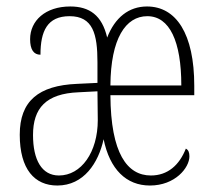

<svg xmlns="http://www.w3.org/2000/svg" viewBox="-20 -563 662 593"><path d="M157 10C239 10 284 -60 300 -133C319 -40 370 10 443 10C521 10 565 -45 565 -80C565 -92 562 -100 554 -104C534 -53 498 -21 446 -21C373 -21 322 -89 321 -269H580V-298C580 -459 524 -543 434 -543C378 -543 335 -509 311 -447C295 -516 256 -543 197 -543C120 -543 73 -499 73 -442C73 -410 84 -394 105 -394C105 -467 126 -513 195 -513C267 -513 281 -458 281 -371V-307L218 -304C99 -299 41 -251 41 -147C41 -40 87 10 157 10ZM540 -299H321C322 -444 368 -513 435 -513C504 -513 540 -435 540 -299ZM162 -21C109 -21 82 -69 82 -146C82 -229 122 -274 223 -278L281 -281L282 -192C282 -93 231 -21 162 -21Z"/></svg>

Font: Noto Serif Tamil ExtraCondensed ExtraLight
Style: Regular
Weight: 200
Width: 2
Designer: Indian Type Foundry, Tom Grace, and the Monotype Design Team
Foundry: Monotype Imaging Inc.
Version: Version 2.004